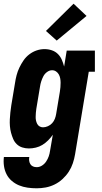

<svg xmlns="http://www.w3.org/2000/svg" viewBox="-28 -793 548 1036"><path d="M170 223Q145 223 120.5 219.5Q96 216 74.5 207Q53 198 35.5 183Q18 168 7.5 147.5Q-3 127 -6.5 103Q-10 79 -7 54H130Q128 65 129.5 75Q131 85 136 93Q141 101 150 105Q159 109 170 109Q185 109 198.5 100.5Q212 92 221 78.5Q230 65 235 50.5Q240 36 242 21L257 -66Q246 -50 231.5 -35.5Q217 -21 200.5 -11Q184 -1 165 3.5Q146 8 128 8Q109 8 92 2.5Q75 -3 62.5 -15Q50 -27 43 -43.5Q36 -60 31.5 -77Q27 -94 25.5 -112.5Q24 -131 25 -149.5Q26 -168 28 -187Q30 -206 33 -225L53 -345Q56 -366 61.5 -387Q67 -408 76.5 -428Q86 -448 99 -467Q112 -486 130.5 -500Q149 -514 170 -521Q191 -528 212 -528Q233 -528 252 -521.5Q271 -515 284.5 -501.5Q298 -488 305.5 -470.5Q313 -453 318 -434L332 -520H484V-406H451L377 40Q373 64 365 88Q357 112 343 133.5Q329 155 309.5 173Q290 191 266.5 202.5Q243 214 218.5 218.5Q194 223 170 223ZM204 -106Q217 -106 230.5 -112Q244 -118 253.5 -128.5Q263 -139 268 -152Q273 -165 275 -178L295 -298Q297 -310 298 -322.5Q299 -335 299 -346.5Q299 -358 297 -369.5Q295 -381 289.5 -391Q284 -401 274.5 -407.5Q265 -414 253 -414Q239 -414 226 -404.5Q213 -395 206 -381.5Q199 -368 194.5 -354Q190 -340 188 -326L168 -206Q166 -195 165.5 -184.5Q165 -174 164.5 -164Q164 -154 166 -144Q168 -134 172.5 -125Q177 -116 185.5 -111Q194 -106 204 -106ZM278 -574 220 -626 369 -773 439 -707Z"/></svg>

Font: Iosevka Curly Slab Heavy
Style: Italic
Weight: 900
Italic angle: -9°
Monospace: yes
Designer: Belleve Invis
Foundry: Belleve Invis
Version: Version 22.1.2; ttfautohint (v1.8.4)